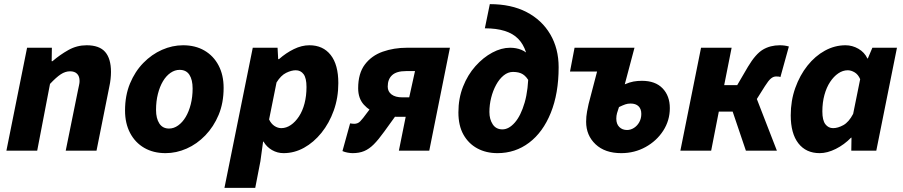

<svg xmlns="http://www.w3.org/2000/svg" viewBox="-20 -729 4371 929"><path d="M11 0 111 -498H231L230 -433H234Q270 -464 311 -487Q352 -510 399 -510Q461 -510 489 -477.5Q517 -445 517 -381Q517 -365 515 -346.5Q513 -328 509 -310L447 0H298L357 -291Q360 -306 362.5 -317Q365 -328 365 -337Q365 -360 353 -372Q341 -384 319 -384Q296 -384 274 -369.5Q252 -355 222 -323L160 0Z M781 12Q722 12 678 -13.5Q634 -39 609.5 -85.5Q585 -132 585 -194Q585 -267 609 -325Q633 -383 673.5 -424.5Q714 -466 764 -488Q814 -510 866 -510Q925 -510 969 -484.5Q1013 -459 1037.5 -412.5Q1062 -366 1062 -304Q1062 -231 1038 -173.5Q1014 -116 973.5 -74Q933 -32 883 -10Q833 12 781 12ZM798 -107Q821 -107 842 -122Q863 -137 878.5 -163Q894 -189 903 -224.5Q912 -260 912 -301Q912 -343 896.5 -367Q881 -391 849 -391Q826 -391 805 -376.5Q784 -362 768.5 -336Q753 -310 744 -274.5Q735 -239 735 -197Q735 -156 751 -131.5Q767 -107 798 -107Z M1066 180 1203 -498H1323L1326 -443H1330Q1364 -473 1402 -491.5Q1440 -510 1477 -510Q1543 -510 1580 -463Q1617 -416 1617 -327Q1617 -256 1595 -194.5Q1573 -133 1535.5 -86.5Q1498 -40 1451 -14Q1404 12 1352 12Q1322 12 1296 -3Q1270 -18 1255 -44H1253L1240 51L1215 180ZM1341 -109Q1365 -109 1387 -124Q1409 -139 1426.5 -165.5Q1444 -192 1453.5 -228.5Q1463 -265 1463 -308Q1463 -351 1449 -370Q1435 -389 1411 -389Q1390 -389 1364.5 -376.5Q1339 -364 1318 -330L1282 -151Q1292 -130 1308 -119.5Q1324 -109 1341 -109Z M1910 0 1943 -164H1895Q1851 -164 1809.5 -178Q1768 -192 1740.5 -222.5Q1713 -253 1713 -302Q1713 -374 1745.5 -417Q1778 -460 1832 -479Q1886 -498 1949 -498H2157L2057 0ZM1926 -258H1960L1988 -385H1944Q1899 -385 1877.5 -365.5Q1856 -346 1856 -310Q1856 -286 1874.5 -272Q1893 -258 1926 -258ZM1818 -265 1943 -236 1839 -92Q1811 -53 1788.5 -30.5Q1766 -8 1742 2Q1718 12 1686 12Q1676 12 1662 9.5Q1648 7 1637 2L1674 -132Q1682 -131 1686 -130.5Q1690 -130 1694 -130Q1711 -130 1722.5 -141.5Q1734 -153 1758 -186Z M2387 12Q2332 12 2289.5 -11Q2247 -34 2222.5 -77.5Q2198 -121 2198 -185Q2198 -253 2220.5 -310Q2243 -367 2280.5 -409Q2318 -451 2362 -474.5Q2406 -498 2448 -498Q2478 -498 2502.5 -488Q2527 -478 2544 -457Q2561 -436 2567 -405L2541 -333Q2528 -358 2510 -369.5Q2492 -381 2462 -381Q2438 -381 2417 -364Q2396 -347 2380.5 -318.5Q2365 -290 2356.5 -256Q2348 -222 2348 -187Q2348 -152 2364 -127.5Q2380 -103 2411 -103Q2442 -103 2471 -136Q2500 -169 2518.5 -232.5Q2537 -296 2537 -389Q2537 -490 2487.5 -541Q2438 -592 2326 -592L2350 -709Q2454 -709 2528 -670.5Q2602 -632 2642.5 -563Q2683 -494 2683 -404Q2683 -277 2645 -183Q2607 -89 2540 -38.5Q2473 12 2387 12Z M2986 12Q2907 12 2861.5 -31Q2816 -74 2816 -140Q2816 -165 2820.5 -189.5Q2825 -214 2828 -226L2869 -383H2738L2760 -498H3050L3003 -321Q3026 -331 3045 -334.5Q3064 -338 3086 -338Q3151 -338 3186 -301.5Q3221 -265 3221 -206Q3221 -146 3189 -96.5Q3157 -47 3103.5 -17.5Q3050 12 2986 12ZM3014 -100Q3032 -100 3048 -110.5Q3064 -121 3073.5 -138.5Q3083 -156 3083 -178Q3083 -202 3069.5 -215Q3056 -228 3031 -228Q3017 -228 3005.5 -224Q2994 -220 2975 -211Q2969 -194 2965.5 -181.5Q2962 -169 2962 -155Q2962 -129 2976.5 -114.5Q2991 -100 3014 -100Z M3272 0 3372 -498H3520L3484 -317H3547L3599 -406Q3636 -468 3671.5 -489Q3707 -510 3753 -510Q3777 -510 3797 -504L3756 -356Q3752 -358 3747.5 -358.5Q3743 -359 3735 -359Q3722 -359 3710 -349Q3698 -339 3681 -312L3642 -250L3739 0H3589L3525 -189H3458L3421 0Z M3946 12Q3880 12 3843 -35.5Q3806 -83 3806 -171Q3806 -242 3828 -303.5Q3850 -365 3887 -411.5Q3924 -458 3971.5 -484Q4019 -510 4071 -510Q4104 -510 4133.5 -493Q4163 -476 4177 -446H4179L4201 -498H4320L4220 0H4099L4100 -63H4098Q4065 -29 4024 -8.5Q3983 12 3946 12ZM4011 -109Q4034 -109 4060.5 -123.5Q4087 -138 4108 -178L4142 -346Q4132 -369 4115 -379Q4098 -389 4082 -389Q4058 -389 4036 -374Q4014 -359 3996.5 -332.5Q3979 -306 3969 -269.5Q3959 -233 3959 -190Q3959 -147 3973.5 -128Q3988 -109 4011 -109Z"/></svg>

Font: Source Sans 3 ExtraBold
Style: Italic
Weight: 800
Italic angle: -11°
Version: Version 3.052;hotconv 1.1.0;makeotfexe 2.6.0